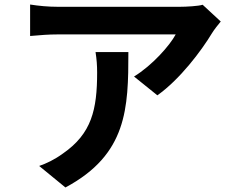

<svg xmlns="http://www.w3.org/2000/svg" viewBox="-20 -772 1040 848"><path d="M402 -542C407 -510 409 -483 409 -452C409 -288 385 -182 258 -94C221 -67 185 -50 153 -39L269 56C542 -90 547 -294 547 -542ZM875 -751C857 -745 802 -742 774 -742H235C193 -742 151 -746 113 -752V-613C160 -617 193 -620 235 -620H756C730 -571 652 -483 572 -434L675 -351C774 -421 869 -547 916 -625C925 -640 944 -664 955 -677Z"/></svg>

Font: Genne Gothic Bold
Style: Regular
Weight: 700
Designer: Ryoko NISHIZUKA (kana & ideographs); Paul D. Hunt (Latin, Greek & Cyrillic); Wenlong ZHANG (bopomofo); Sandoll Communica
Foundry: Adobe Systems Incorporated
Version: Version 1.004;PS 1.004;hotconv 16.6.51;makeotf.lib2.5.65220